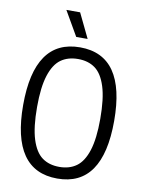

<svg xmlns="http://www.w3.org/2000/svg" viewBox="-102 -1015 815 1094"><g transform="rotate(10 306.0 -468.0)"><path d="M43 -370Q43 -749.5 306.5 -749.5Q569.5 -749.5 569.5 -370Q569.5 9.5 306.5 9.5Q43 9.5 43 -370ZM489.5 -367.5Q489.5 -485 467.5 -554.2Q445.5 -623.5 405.5 -652.8Q365.5 -682 306.5 -682Q247.5 -682 207.2 -653Q167 -624 145 -555.8Q123 -487.5 123 -372.5Q123 -255 145 -185.8Q167 -116.5 207.2 -87.2Q247.5 -58 306.5 -58Q365 -58 405.2 -87Q445.5 -116 467.5 -184.2Q489.5 -252.5 489.5 -367.5ZM273.5 -804 191.5 -946H271L339.5 -804Z"/></g></svg>

Font: Encode Sans Condensed
Style: Regular
Weight: 400
Width: 3
Designer: Multiple Designers
Foundry: Impallari Type
Version: Version 2.000